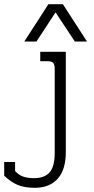

<svg xmlns="http://www.w3.org/2000/svg" viewBox="-35 -727 450 916"><path d="M196 -707H265L380 -529H322L230 -668L139 -529H81ZM-15 111V46H37V89Q54 108 75.5 115.5Q97 123 127 123Q177 123 201.5 95.5Q226 68 226 2V-399Q226 -419 218.5 -427Q211 -435 192 -435H157V-480H279V-2Q279 83 240 126Q201 169 131 169Q83 169 50 155.5Q17 142 -15 111Z"/></svg>

Font: Pridi ExtraLight
Style: Regular
Weight: 275
Designer: Katatrad Team
Foundry: CadsonDemak
Version: Version 1.001